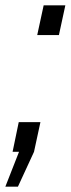

<svg xmlns="http://www.w3.org/2000/svg" viewBox="-56 -567 264 717"><path d="M83 -436H164L188 -547H107ZM-36 130H11L71 0L95 -111H14L-9 0H15Z"/></svg>

Font: League Gothic Condensed Italic
Style: Regular
Weight: 400
Width: 3
Designer: The League of Moveable Type
Version: Version 1.600; ttfautohint (v1.8.3)